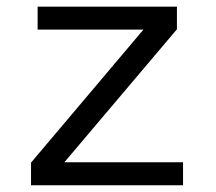

<svg xmlns="http://www.w3.org/2000/svg" viewBox="-20 -548 640 568"><path d="M71.8 0V-66.9L404.3 -460.4H91.3V-528.3H503.4V-461.4L170.4 -67.9H521.5V0Z"/></svg>

Font: Liberation Mono
Style: Regular
Weight: 400
Monospace: yes
Designer: Steve Matteson
Foundry: Ascender Corporation
Version: Version 2.1.5